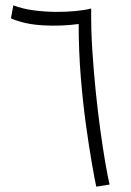

<svg xmlns="http://www.w3.org/2000/svg" viewBox="-20 -697 491 720"><path d="M341 3Q335 -24 324.5 -84.5Q314 -145 302.5 -227.5Q291 -310 283 -407.5Q275 -505 275 -607Q209 -598 140.5 -602Q72 -606 21 -628L30 -677Q64 -664 104.5 -658.5Q145 -653 186 -652.5Q227 -652 262.5 -655.5Q298 -659 322 -665Q321 -591 326 -511.5Q331 -432 339 -354Q347 -276 356.5 -207.5Q366 -139 375 -86.5Q384 -34 391 -5Z"/></svg>

Font: Noto Sans Arabic UI SmCn Lt
Style: Regular
Weight: 300
Width: 4
Designer: Monotype Design Team, Nadine Chahine and Nizar Qandah
Foundry: Monotype Imaging Inc.
Version: Version 2.010; ttfautohint (v1.8.4.7-5d5b)